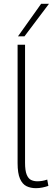

<svg xmlns="http://www.w3.org/2000/svg" viewBox="-20 -974 276 1004"><path d="M111 -740V-123Q111 -82 119.5 -61Q128 -40 142.5 -33Q157 -26 175 -26Q187 -26 200 -28Q213 -30 227 -35L233 -2Q219 3 202 6.5Q185 10 168 10Q140 10 118.5 -0.5Q97 -11 84.5 -39.5Q72 -68 72 -121V-740ZM74 -784 195 -954H236L108 -784Z"/></svg>

Font: Georama ExtraCondensed Thin ExtraLight
Style: Regular
Weight: 250
Version: Version 1.001